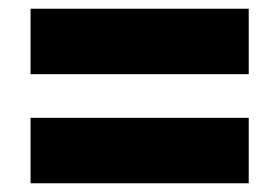

<svg xmlns="http://www.w3.org/2000/svg" viewBox="-20 -520 640 440"><path d="M550 -100V-250H50V-100ZM550 -350V-500H50V-350Z"/></svg>

Font: Millimetre
Style: Bold
Weight: 800
Designer: Jérémy Landes
Version: Version 1.0